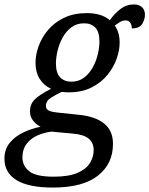

<svg xmlns="http://www.w3.org/2000/svg" viewBox="-55 -605 673 865"><path d="M183 240Q74 240 19.5 206.5Q-35 173 -35 110Q-35 68 -11.5 39Q12 10 49.5 -8Q87 -26 128 -34Q109 -43 94.5 -61Q80 -79 80 -103Q80 -135 101 -156.5Q122 -178 175 -205Q142 -220 123.5 -250Q105 -280 105 -323Q105 -358 119 -397Q133 -436 161.5 -470Q190 -504 234 -525Q278 -546 337 -546Q367 -546 393.5 -538.5Q420 -531 440 -514Q460 -543 487 -564Q514 -585 548 -585Q573 -585 585.5 -572Q598 -559 598 -539Q598 -517 585.5 -497Q573 -477 539 -477Q539 -492 532 -502.5Q525 -513 511 -513Q497 -513 485 -505.5Q473 -498 462 -490Q484 -459 484 -413Q484 -379 470.5 -340.5Q457 -302 429 -267.5Q401 -233 357.5 -211Q314 -189 255 -189Q247 -189 239 -189.5Q231 -190 223 -191Q201 -181 176.5 -166Q152 -151 152 -128Q152 -112 166.5 -106Q181 -100 203 -98L299 -88Q373 -81 413.5 -49Q454 -17 454 43Q454 133 386 186.5Q318 240 183 240ZM266 -237Q300 -237 324 -255.5Q348 -274 363.5 -302.5Q379 -331 386 -362Q393 -393 393 -418Q393 -461 374.5 -480.5Q356 -500 324 -500Q290 -500 266 -481.5Q242 -463 226.5 -434.5Q211 -406 204 -375Q197 -344 197 -319Q197 -276 216 -256.5Q235 -237 266 -237ZM187 191Q253 191 292.5 174.5Q332 158 349.5 130.5Q367 103 367 71Q367 39 345 20Q323 1 274 -3L177 -12Q143 -8 113 5.5Q83 19 64.5 43.5Q46 68 46 104Q46 142 76.5 166.5Q107 191 187 191Z"/></svg>

Font: NotoSerif-Italic
Style: Regular
Weight: 400
Italic angle: -12°
Designer: Monotype Design Team
Foundry: Monotype Imaging Inc.
Version: Version 2.007; ttfautohint (v1.8) -l 8 -r 50 -G 200 -x 14 -D